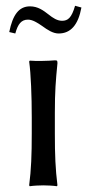

<svg xmlns="http://www.w3.org/2000/svg" viewBox="-20 -642 302 665"><path d="M90 -235V-180C90 -105 88 -54 81 0L83 3C95 1 118 0 130 0C142 0 165 1 177 3L179 0C172 -57 170 -104 170 -180V-251C170 -326 173 -362 179 -423C179 -432 178 -433 170 -433C147 -431 104 -430 83 -432L81 -429C87 -386 90 -310 90 -235ZM195 -570C178 -570 163 -580 148 -592C130 -606 111 -620 84 -620C45 -620 24 -590 12 -531L33 -526C42 -559 54 -574 77 -574C93 -574 110 -563 126 -552C145 -538 164 -526 183 -526C225 -526 251 -556 262 -616L240 -622C228 -580 215 -570 195 -570Z"/></svg>

Font: Libertinus Sans
Style: Regular
Weight: 400
Designer: Philipp H. Poll, Khaled Hosny
Foundry: Caleb Maclennan
Version: Version 7.050;RELEASE